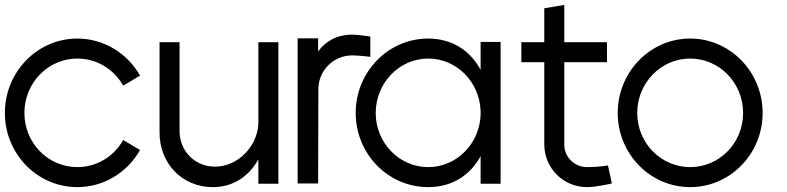

<svg xmlns="http://www.w3.org/2000/svg" viewBox="-25 -752 3226 787"><path d="M549 -442C496 -536 398 -594 292 -594C128 -594 -5 -457 -5 -289C-5 -121 128 15 292 15C398 15 496 -43 549 -137L480 -178C441 -109 370 -67 292 -67C172 -67 75 -166 75 -289C75 -412 172 -512 292 -512C370 -512 441 -470 480 -401Z M1018 -179C989 -115 926 -69 856 -69C776 -69 715 -129 711 -208V-579H629V-210C628 -83 721 15 847 15C932 15 996 -30 1034 -99V1H1116V-579H1034V-249C1034 -225 1028 -201 1018 -179Z M1279 -541V-595H1195V0H1279L1280 -386C1280 -463 1342 -525 1419 -525C1445 -525 1493 -519 1493 -519V-602C1493 -602 1444 -610 1419 -610C1356 -610 1309 -583 1279 -541Z M1945 -297V-282C1941 -163 1847 -67 1730 -67C1611 -67 1515 -167 1515 -289C1515 -411 1611 -512 1730 -512C1847 -512 1941 -416 1945 -297ZM1945 -112V1H2027V-580H1945V-466C1903 -543 1830 -594 1730 -594C1566 -594 1433 -457 1433 -289C1433 -121 1566 15 1730 15C1830 15 1903 -35 1945 -112Z M2288 -579V-732L2206 -718V-579H2112V-497H2206V-160C2206 -63 2284 15 2381 15C2420 15 2483 0 2483 0L2467 -74C2467 -74 2432 -67 2381 -67C2330 -67 2288 -108 2288 -159V-497H2463V-579Z M2804 -512C2924 -512 3021 -412 3021 -289C3021 -166 2924 -67 2804 -67C2684 -67 2587 -166 2587 -289C2587 -412 2684 -512 2804 -512ZM2804 -594C2640 -594 2507 -457 2507 -289C2507 -121 2640 15 2804 15C2968 15 3101 -121 3101 -289C3101 -457 2968 -594 2804 -594Z"/></svg>

Font: MintSans
Style: Regular
Weight: 400
Version: Version 2.0